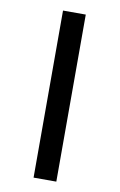

<svg xmlns="http://www.w3.org/2000/svg" viewBox="-82 -752 497 798"><g transform="rotate(10 166.5 -352.5)"><path d="M118 0V-705H214V0Z"/></g></svg>

Font: Nunito Sans 7pt SemiExpanded
Style: Regular
Weight: 400
Width: 6
Designer: Vernon Adams
Foundry: Vernon Adams
Version: Version 3.101;gftools[0.9.27]